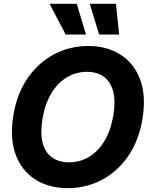

<svg xmlns="http://www.w3.org/2000/svg" viewBox="-20 -979 789 1009"><path d="M335.9 9.8Q237.3 9.8 165.8 -35.6Q94.2 -81.1 62.3 -166.7Q30.3 -252.4 50.3 -373Q69.8 -489.7 127 -571Q184.1 -652.3 266.4 -694.8Q348.6 -737.3 443.4 -737.3Q542 -737.3 613.3 -691.9Q684.6 -646.5 716.6 -560.8Q748.5 -475.1 728.5 -353.5Q709 -237.3 651.9 -156Q594.7 -74.7 512.7 -32.5Q430.7 9.8 335.9 9.8ZM342.3 -126Q400.4 -126 448.2 -154.8Q496.1 -183.6 529.3 -238.8Q562.5 -293.9 575.7 -373Q587.9 -448.2 574.7 -498.8Q561.5 -549.3 526.1 -575.4Q490.7 -601.6 437 -601.6Q379.4 -601.6 331.1 -572.5Q282.7 -543.5 249.5 -488.3Q216.3 -433.1 203.1 -353.5Q190.9 -279.3 204.1 -228.5Q217.3 -177.7 252.9 -151.9Q288.6 -126 342.3 -126ZM325.2 -797.4 240.7 -959H383.3L432.1 -797.4ZM501 -797.4 451.7 -959H589.4L606 -797.4Z"/></svg>

Font: Inter Tight
Style: Bold Italic
Weight: 700
Italic angle: -9.39999°
Designer: Rasmus Andersson
Foundry: rsms
Version: Version 3.004